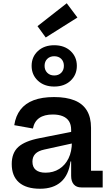

<svg xmlns="http://www.w3.org/2000/svg" viewBox="-20 -1150 680 1178"><path d="M479 0Q449 0 432.8 -18.5Q416.5 -37 416.5 -71V-196.5L426.5 -216.5L421 -277.5L416.5 -312.5V-353.5Q416.5 -385 403.5 -405.8Q390.5 -426.5 365.2 -437Q340 -447.5 304 -447.5Q252 -447.5 221.2 -426.2Q190.5 -405 182 -361.5L67.5 -382Q76 -438.5 105.5 -477Q135 -515.5 186.2 -535Q237.5 -554.5 312 -554.5Q386.5 -554.5 437 -534.2Q487.5 -514 513 -472Q538.5 -430 538.5 -365.5V-102.5H610V0ZM226 8Q140.5 8 96.2 -31Q52 -70 52 -143.5Q52 -212 92.5 -248.5Q133 -285 223.5 -302.5L445.5 -346.5V-275L252 -232.5Q214.5 -224.5 196.8 -206.2Q179 -188 179 -158Q179 -124.5 199.8 -107.5Q220.5 -90.5 259.5 -90.5Q307 -90.5 343.5 -113.5Q380 -136.5 400.5 -178.5Q421 -220.5 421 -277.5L446.5 -159.5H412.5Q401.5 -75.5 354 -33.8Q306.5 8 226 8ZM312.5 -619Q251 -619 212.5 -655Q174 -691 174 -746Q174 -801 212.5 -836.8Q251 -872.5 312.5 -872.5Q375 -872.5 413.2 -836.8Q451.5 -801 451.5 -746Q451.5 -691 413.2 -655Q375 -619 312.5 -619ZM312.5 -687Q339.5 -687 355.8 -703.5Q372 -720 372 -746Q372 -772.5 355.8 -788.8Q339.5 -805 312.5 -805Q286.5 -805 270 -788.8Q253.5 -772.5 253.5 -746Q253.5 -720 270 -703.5Q286.5 -687 312.5 -687ZM389.5 -1130 455 -1042.5 260.5 -920 210 -989.5Z"/></svg>

Font: Hepta Slab ExtraLight SemiBold
Style: Regular
Weight: 600
Version: Version 1.102